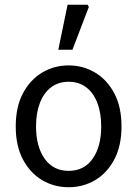

<svg xmlns="http://www.w3.org/2000/svg" viewBox="-20 -772 575 804"><path d="M267.4 12Q206.5 12 156.3 -17.7Q106.2 -47.5 76 -104.4Q45.9 -161.3 45.9 -242.4Q45.9 -324.2 76 -381.1Q106.2 -438 156.3 -468Q206.5 -498.1 267.4 -498.1Q328.2 -498.1 378.4 -468Q428.6 -438 458.7 -381.1Q488.8 -324.2 488.8 -242.4Q488.8 -161.3 458.7 -104.4Q428.6 -47.5 378.4 -17.7Q328.2 12 267.4 12ZM267.4 -56.5Q332.3 -56.5 368 -107.4Q403.8 -158.2 403.8 -242.4Q403.8 -298.7 387.7 -341Q371.5 -383.2 341 -406.4Q310.4 -429.6 267.4 -429.6Q224.3 -429.6 193.8 -406.4Q163.2 -383.2 147.1 -341Q130.9 -298.7 130.9 -242.4Q130.9 -158.2 167 -107.4Q203.1 -56.5 267.4 -56.5ZM224.1 -563.7 263 -752.1H347L352 -742.9L283.4 -563.7Z"/></svg>

Font: SourceSans3VF
Style: Regular
Weight: 200
Designer: Paul D. Hunt
Foundry: Adobe
Version: Version 3.052;hotconv 1.1.0;makeotfexe 2.6.0